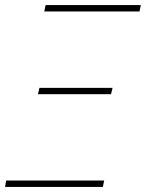

<svg xmlns="http://www.w3.org/2000/svg" viewBox="-20 -734 573 754"><path d="M154 -689 159 -714H533L528 -689ZM129 -364 135 -389H422L416 -364ZM0 0 4 -25H389L384 0Z"/></svg>

Font: Noto Sans Disp Thin
Style: Italic
Weight: 100
Italic angle: -12°
Designer: Monotype Design Team
Foundry: Monotype Imaging Inc.
Version: Version 2.000;GOOG;noto-source:20170915:90ef993387c0